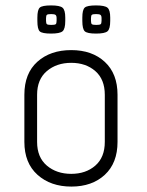

<svg xmlns="http://www.w3.org/2000/svg" viewBox="-20 -687 544 709"><path d="M414 -337V-163Q414 -85 367 -41.5Q320 2 243.5 2Q167 2 118.5 -41.5Q70 -85 70 -163V-337Q70 -416 118 -459Q166 -502 243 -502Q320 -502 367 -458.5Q414 -415 414 -337ZM117 -337V-163Q117 -106 153 -75.5Q189 -45 243 -45Q297 -45 332 -75.5Q367 -106 367 -163V-337Q367 -394 332 -424.5Q297 -455 243 -455Q189 -455 153 -424.5Q117 -394 117 -337ZM387 -622V-610Q387 -580 377 -571.5Q367 -563 334.5 -563Q302 -563 293 -571.5Q284 -580 284 -610V-622Q284 -651 293 -659Q302 -667 334.5 -667Q367 -667 377 -658.5Q387 -650 387 -622ZM221 -622V-610Q221 -580 211 -571.5Q201 -563 168.5 -563Q136 -563 127 -571Q118 -579 118 -610V-622Q118 -651 127 -659Q136 -667 168.5 -667Q201 -667 211 -658.5Q221 -650 221 -622ZM150 -620V-610Q150 -600 153.5 -597.5Q157 -595 169.5 -595Q182 -595 185.5 -597.5Q189 -600 189 -610V-620Q189 -629 185 -632Q181 -635 169 -635Q157 -635 153.5 -632.5Q150 -630 150 -620ZM316 -620V-610Q316 -600 319.5 -597.5Q323 -595 335.5 -595Q348 -595 351.5 -597.5Q355 -600 355 -610V-620Q355 -629 351 -632Q347 -635 335 -635Q323 -635 319.5 -632.5Q316 -630 316 -620Z"/></svg>

Font: Text Me One
Style: Regular
Weight: 400
Designer: Julia Petretta
Foundry: Julia Petretta
Version: Version 1.003